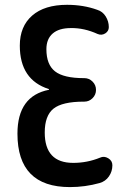

<svg xmlns="http://www.w3.org/2000/svg" viewBox="-20 -760 540 790"><path d="M181.6 -390.6V-391.6Q181.6 -393.6 180.7 -393.6Q61.5 -431.6 61.5 -572.3Q61.5 -651.4 112.3 -695.8Q163.1 -740.2 255.9 -740.2Q323.2 -740.2 379.9 -719.7Q402.3 -712.9 415 -692.4Q427.7 -671.9 427.7 -648.4Q427.7 -631.8 413.1 -622.6Q398.4 -613.3 381.8 -620.1Q326.2 -645.5 271.5 -644.5Q222.7 -644.5 196.8 -622.1Q170.9 -599.6 170.9 -557.6Q170.9 -494.1 206.5 -466.3Q242.2 -438.5 325.2 -438.5H327.1Q346.7 -438.5 360.8 -424.3Q375 -410.2 375 -390.1Q375 -370.1 360.8 -356Q346.7 -341.8 327.1 -341.8H325.2Q236.3 -341.8 200.2 -313Q164.1 -284.2 164.1 -214.8Q164.1 -89.8 281.2 -89.8Q338.9 -89.8 391.6 -111.3Q408.2 -119.1 425.3 -108.9Q442.4 -98.6 442.4 -80.1Q442.4 -54.7 428.2 -34.2Q414.1 -13.7 389.6 -6.8Q330.1 9.8 267.6 9.8Q51.8 9.8 51.8 -210Q51.8 -365.2 181.6 -390.6Z"/></svg>

Font: Rounded-X Mgen+ 2m medium
Style: Regular
Weight: 500
Designer: [Source Han Sans]
Ryoko NISHIZUKA  (kana & ideographs); Paul D. Hunt (Latin, Greek & Cyrillic); Wenlong ZHANG  (bopomofo
Version: Version 1.059.20150602